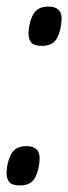

<svg xmlns="http://www.w3.org/2000/svg" viewBox="-30 -563 208 586"><path d="M-10 -36Q-9 -68 4 -92.5Q17 -117 51 -117Q92 -117 91 -78Q90 -46 77.5 -21.5Q65 3 31 3Q8 3 -1 -6.5Q-10 -16 -10 -36ZM57 -462Q58 -494 71 -518.5Q84 -543 118 -543Q159 -543 158 -504Q157 -472 144.5 -447.5Q132 -423 98 -423Q75 -423 66 -432.5Q57 -442 57 -462Z"/></svg>

Font: Georama Condensed Medium
Style: Italic
Weight: 500
Width: 3
Italic angle: -9°
Designer: Jean-Baptiste Levee
Foundry: Production Type
Version: Version 1.000